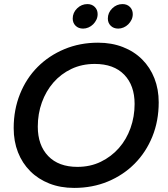

<svg xmlns="http://www.w3.org/2000/svg" viewBox="-20 -913 824 940"><path d="M757 -412Q757 -321 726 -244.5Q695 -168 639.5 -112Q584 -56 508.5 -24.5Q433 7 343 7Q276 7 221.5 -14.5Q167 -36 128 -75Q89 -114 68 -167.5Q47 -221 47 -286Q47 -376 78 -453Q109 -530 164.5 -585.5Q220 -641 295.5 -672.5Q371 -704 460 -704Q527 -704 582 -682.5Q637 -661 676 -622Q715 -583 736 -529.5Q757 -476 757 -412ZM165 -293Q165 -202 216 -149Q267 -96 359 -96Q422 -96 473.5 -121Q525 -146 562 -188Q599 -230 619 -286Q639 -342 639 -404Q639 -495 588 -547.5Q537 -600 444 -600Q381 -600 329.5 -575.5Q278 -551 241.5 -509Q205 -467 185 -411.5Q165 -356 165 -293ZM387 -773Q364 -773 350 -787Q336 -801 336 -822Q336 -851 357.5 -872Q379 -893 408 -893Q430 -893 444 -879Q458 -865 458 -844Q458 -829 452 -816.5Q446 -804 436 -794Q426 -784 413 -778.5Q400 -773 387 -773ZM559 -773Q536 -773 522 -787Q508 -801 508 -822Q508 -851 529.5 -872Q551 -893 580 -893Q602 -893 616 -879Q630 -865 630 -844Q630 -829 624 -816.5Q618 -804 608 -794Q598 -784 585 -778.5Q572 -773 559 -773Z"/></svg>

Font: SVN-Poppins Medium
Style: Italic
Weight: 500
Italic angle: -10°
Designer: Ninad Kale (Devanagari), Jonny Pinhorn (Latin)
Foundry: Indian Type Foundry
Version: Version 3.002 2017; ttfautohint (v1.8.3)